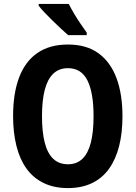

<svg xmlns="http://www.w3.org/2000/svg" viewBox="-20 -953 694 983"><path d="M607 -358Q607 -273 590 -205.5Q573 -138 538.5 -89.5Q504 -41 451 -15.5Q398 10 327 10Q257 10 203.5 -16Q150 -42 115.5 -90Q81 -138 64 -206.5Q47 -275 47 -359Q47 -476 78.5 -558Q110 -640 172.5 -682.5Q235 -725 328 -725Q423 -725 484.5 -680Q546 -635 576.5 -553Q607 -471 607 -358ZM195 -358Q195 -278 209 -223Q223 -168 252.5 -140Q282 -112 328 -112Q373 -112 402 -140Q431 -168 445 -222.5Q459 -277 459 -358Q459 -479 427.5 -541.5Q396 -604 328 -604Q282 -604 252.5 -575.5Q223 -547 209 -492.5Q195 -438 195 -358ZM332 -933Q343 -911 359.5 -883Q376 -855 394 -829Q412 -803 424 -786V-773H329Q315 -785 293.5 -805Q272 -825 249.5 -847Q227 -869 208 -889Q189 -909 178 -924V-933Z"/></svg>

Font: Noto Sans Condensed
Style: Regular
Weight: 400
Width: 3
Version: Version 2.013